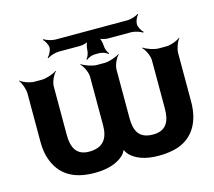

<svg xmlns="http://www.w3.org/2000/svg" viewBox="-105 -857 1110 996"><g transform="rotate(-15 450.0 -359.5)"><path d="M268 -646H380C397 -646 422 -652 430 -660L427 -663C419 -655 413 -630 413 -615C413 -600 404 -578 396 -570L399 -567C407 -575 429 -584 444 -584H470C485 -584 507 -575 515 -567L518 -570C510 -578 501 -600 501 -615C501 -630 495 -655 487 -663L484 -660C492 -652 517 -646 532 -646H656C676 -646 706 -636 716 -628L720 -631C710 -639 696 -663 696 -679C696 -694 706 -718 716 -726L713 -729C703 -721 674 -711 654 -711H268C248 -711 218 -721 208 -729L204 -726C214 -718 227 -694 227 -679C227 -663 214 -639 204 -631L208 -628C218 -636 248 -646 268 -646ZM630 -104C554 -104 533 -150 533 -218V-478C533 -502 550 -539 565 -552L563 -554C547 -542 507 -528 483 -528H441C417 -528 377 -542 361 -554L358 -552C373 -539 391 -502 391 -478V-218C391 -149 364 -104 286 -104C216 -104 196 -154 196 -218V-478C196 -502 213 -539 228 -552L226 -554C210 -542 170 -528 146 -528H105C81 -528 44 -542 31 -554L29 -552C41 -539 55 -502 55 -478V-218C55 -181 60 -148 71 -120C100 -42 163 10 286 10C360 10 410 -9 442 -39C451 -47 463 -66 463 -75H459C459 -66 471 -47 479 -39C510 -9 558 10 630 10C669 10 705 5 735 -5C817 -34 864 -107 864 -218V-478C864 -502 878 -539 890 -552L888 -554C875 -542 838 -528 814 -528H773C749 -528 709 -542 693 -554L690 -552C705 -539 723 -502 723 -478V-218C723 -152 702 -104 630 -104Z"/></g></svg>

Font: Asimov
Style: EdgeWide
Weight: 500
Designer: Google
Version: Version 2.000980: 2014